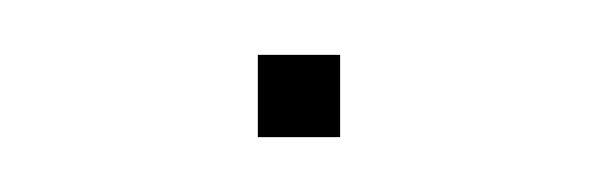

<svg xmlns="http://www.w3.org/2000/svg" viewBox="-20 -317 218 70"><path d="M104 -297V-267H74V-297Z"/></svg>

Font: Hepta Slab Thin
Style: Regular
Weight: 250
Designer: Michael LaGattuta
Foundry: Michael LaGattuta
Version: Version 1.100; ttfautohint (v1.8) -l 8 -r 50 -G 200 -x 14 -D